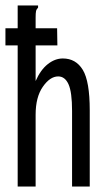

<svg xmlns="http://www.w3.org/2000/svg" viewBox="-21 -686 391 706"><path d="M44 -666H119V-658Q113 -652 111.5 -645Q110 -638 110 -621V-388Q128 -429 154.5 -450Q181 -471 210 -471Q258 -471 283.5 -429Q309 -387 309 -280V0H244V-278Q244 -347 231 -376Q218 -405 193 -405Q163 -405 136.5 -367Q110 -329 110 -264V0H44ZM-1 -519V-582H189L190 -519Z"/></svg>

Font: Inconsolata ExtraCondensed Medium
Style: Regular
Weight: 500
Width: 2
Monospace: yes
Designer: Raph Levien, Cyreal, Brenton Simpson
Foundry: Raph Levien, Cyreal, Google
Version: Version 3.001; ttfautohint (v1.8.2.53-6de2)